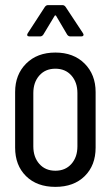

<svg xmlns="http://www.w3.org/2000/svg" viewBox="-20 -720 432 749"><path d="M39 -144V-361Q39 -429 82 -472Q125 -515 196 -515Q267 -515 310 -472Q353 -429 353 -361V-144Q353 -75 310.5 -33Q268 9 196 9Q124 9 81.5 -33Q39 -75 39 -144ZM282 -149V-357Q282 -399 258.5 -425.5Q235 -452 196 -452Q157 -452 133.5 -425.5Q110 -399 110 -357V-149Q110 -107 133.5 -80.5Q157 -54 196 -54Q235 -54 258.5 -80.5Q282 -107 282 -149ZM88 -590 155 -693Q160 -700 167 -700H224Q231 -700 236 -693L304 -590L306 -585Q306 -578 297 -578H254Q247 -578 242 -585L199 -658Q198 -660 196 -660Q194 -660 193 -658L149 -585Q144 -578 137 -578H94Q88 -578 86.5 -581.5Q85 -585 88 -590Z"/></svg>

Font: Barlow Condensed
Style: Regular
Weight: 400
Width: 3
Designer: Jeremy Tribby
Foundry: Tribby Type
Version: Version 1.500